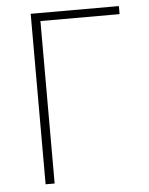

<svg xmlns="http://www.w3.org/2000/svg" viewBox="-51 -740 606 783"><g transform="rotate(-5 252.0 -349.0)"><path d="M104 -698H465V-665H141V0H104Z"/></g></svg>

Font: IBM Plex Sans ExtLt
Style: Regular
Weight: 200
Designer: Mike Abbink, Paul van der Laan, Pieter van Rosmalen
Foundry: Bold Monday
Version: Version 3.005